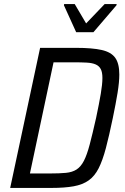

<svg xmlns="http://www.w3.org/2000/svg" viewBox="-20 -923 613 943"><path d="M30 0 177 -688H353Q433 -688 479.5 -677.5Q526 -667 546 -639Q566 -611 566 -557Q566 -520 557.5 -467.5Q549 -415 534 -343Q516 -256 500 -195.5Q484 -135 464.5 -96.5Q445 -58 415.5 -37Q386 -16 341.5 -8Q297 0 232 0ZM127 -71H224Q272 -71 303.5 -74Q335 -77 356 -90.5Q377 -104 392 -133Q407 -162 420.5 -213Q434 -264 452 -344Q467 -415 475 -462.5Q483 -510 483 -540Q483 -568 475 -583.5Q467 -599 450 -606.5Q433 -614 406 -615.5Q379 -617 340 -617H243ZM354 -765 294 -897 295 -903H347L403 -808L494 -903H553L552 -897L439 -765Z"/></svg>

Font: Saira SemiCondensed
Style: Italic
Weight: 400
Width: 4
Italic angle: -12°
Designer: Hector Gatti with collaboration of the Omnibus-Type team
Foundry: Omnibus-Type
Version: Version 1.101